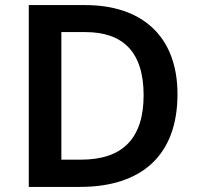

<svg xmlns="http://www.w3.org/2000/svg" viewBox="-20 -734 776 754"><path d="M677 -364C677 -593 536 -714 315 -714H93V0H294C535 0 677 -123 677 -364ZM544 -360C544 -192 463 -107 298 -107H221V-608H315C462 -608 544 -531 544 -360Z"/></svg>

Font: Noto Sans Tai Tham SemiBold
Style: Regular
Weight: 600
Designer: Monotype Design Team 2013. Revised by David WIlliams 2020
Foundry: Monotype Imaging Inc.
Version: Version 2.002